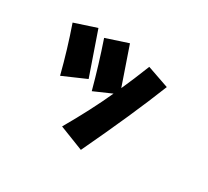

<svg xmlns="http://www.w3.org/2000/svg" viewBox="-130 -836 1163 1071"><g transform="rotate(30 451.5 -301.0)"><path d="M234 -613Q282 -474 329 -339L182 -275Q144 -424 94 -567ZM512 -386Q546 -461 588 -567L729 -518Q639 -291 489 25L333 -36Q428 -201 490 -338L378 -289Q338 -438 289 -581L429 -627Q476 -490 512 -386Z"/></g></svg>

Font: KN Bobohei
Style: Bold
Weight: 700
Designer: Kingnam Type Foundry
Version: Version 1.710;March 18, 2023